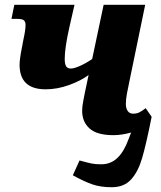

<svg xmlns="http://www.w3.org/2000/svg" viewBox="-20 -556 675 804"><path d="M285 178 313 116Q346 125 362.5 128.5Q379 132 404 132Q444 132 472 105Q500 78 519 25L529 -1Q489 10 455 10Q386 10 355 -18Q324 -46 324 -92Q324 -111 329 -135Q334 -159 335 -166L351 -242Q319 -218 269.5 -200Q220 -182 171 -182Q62 -182 62 -285Q62 -308 72 -358L78 -390Q87 -430 87 -452Q87 -465 80 -471Q73 -477 51 -477H28L40 -536H292L271 -444Q251 -356 251 -309Q251 -289 256.5 -279Q262 -269 277 -269Q290 -269 315 -280Q340 -291 366 -309L414 -536H588L522 -216Q516 -189 511.5 -164Q507 -139 507 -121Q507 -102 515 -91Q523 -80 537 -80Q552 -80 562.5 -85Q573 -90 590 -103L615 -67Q592 49 575 106.5Q558 164 528.5 196Q499 228 448 228Q401 228 366.5 216Q332 204 285 178Z"/></svg>

Font: Noto Serif NarrowBlack
Style: Italic
Weight: 900
Width: 4
Italic angle: -12°
Designer: Monotype Design Team
Foundry: Monotype Imaging Inc.
Version: Version 1.001